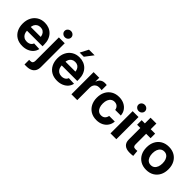

<svg xmlns="http://www.w3.org/2000/svg" viewBox="154 -1893 3240 3240"><g transform="rotate(45 1774.0 -273.0)"><path d="M295.9 11.2Q215.3 11.2 156.5 -23.2Q97.7 -57.6 65.9 -119.4Q34.2 -181.2 34.2 -263.2Q34.2 -344.2 66.2 -406.2Q98.1 -468.3 155.8 -503.4Q213.4 -538.6 289.6 -538.6Q344.2 -538.6 390.4 -520.5Q436.5 -502.4 470.7 -467.3Q504.9 -432.1 523.7 -381.8Q542.5 -331.5 542.5 -267.1V-228.5H88.9V-318.4H474.6L410.6 -295.4Q410.6 -336.9 396.5 -367.7Q382.3 -398.4 356 -415.3Q329.6 -432.1 291.5 -432.1Q253.9 -432.1 226.8 -415Q199.7 -397.9 185.3 -368.2Q170.9 -338.4 170.9 -298.3V-236.8Q170.9 -193.4 186.3 -161.4Q201.7 -129.4 230.5 -112.1Q259.3 -94.7 298.8 -94.7Q326.7 -94.7 348.6 -102.8Q370.6 -110.8 385.7 -126Q400.9 -141.1 408.2 -162.1L537.1 -156.7Q526.9 -106.4 493.9 -68.8Q460.9 -31.2 410.2 -10Q359.4 11.2 295.9 11.2Z M631.8 -529.3H771.5V38.1Q771.5 92.8 750.2 129.9Q729 167 688.2 185.5Q647.5 204.1 588.4 204.1H544.9V93.3H571.3Q604 93.3 617.9 77.4Q631.8 61.5 631.8 28.8ZM701.7 -601.6Q668.5 -601.6 645.3 -623.3Q622.1 -645 622.1 -675.8Q622.1 -706.5 645.3 -728.3Q668.5 -750 701.7 -750Q734.4 -750 757.6 -728.3Q780.8 -706.5 780.8 -675.8Q780.8 -645 757.6 -623.3Q734.4 -601.6 701.7 -601.6Z M1124.5 11.2Q1043.9 11.2 985.1 -23.2Q926.3 -57.6 894.5 -119.4Q862.8 -181.2 862.8 -263.2Q862.8 -344.2 894.8 -406.2Q926.8 -468.3 984.4 -503.4Q1042 -538.6 1118.2 -538.6Q1172.9 -538.6 1219 -520.5Q1265.1 -502.4 1299.3 -467.3Q1333.5 -432.1 1352.3 -381.8Q1371.1 -331.5 1371.1 -267.1V-228.5H917.5V-318.4H1303.2L1239.3 -295.4Q1239.3 -336.9 1225.1 -367.7Q1210.9 -398.4 1184.6 -415.3Q1158.2 -432.1 1120.1 -432.1Q1082.5 -432.1 1055.4 -415Q1028.3 -397.9 1013.9 -368.2Q999.5 -338.4 999.5 -298.3V-236.8Q999.5 -193.4 1014.9 -161.4Q1030.3 -129.4 1059.1 -112.1Q1087.9 -94.7 1127.4 -94.7Q1155.3 -94.7 1177.2 -102.8Q1199.2 -110.8 1214.4 -126Q1229.5 -141.1 1236.8 -162.1L1365.7 -156.7Q1355.5 -106.4 1322.5 -68.8Q1289.6 -31.2 1238.8 -10Q1188 11.2 1124.5 11.2ZM1061 -595.7 1137.2 -742.2H1272L1160.2 -595.7Z M1460.4 0V-529.3H1595.2V-439H1598.6Q1612.8 -486.3 1645.5 -510.5Q1678.2 -534.7 1727.1 -534.7Q1739.3 -534.7 1751 -533.9Q1762.7 -533.2 1771.5 -531.7V-409.2Q1762.7 -411.1 1744.9 -412.6Q1727.1 -414.1 1710 -414.1Q1678.2 -414.1 1653.3 -400.1Q1628.4 -386.2 1614 -359.9Q1599.6 -333.5 1599.6 -296.4V0Z M2063.5 11.2Q1984.4 11.2 1925.8 -23.7Q1867.2 -58.6 1835.2 -120.4Q1803.2 -182.1 1803.2 -263.2Q1803.2 -344.7 1835.2 -406.7Q1867.2 -468.8 1925.8 -503.7Q1984.4 -538.6 2063.5 -538.6Q2131.3 -538.6 2183.8 -512.9Q2236.3 -487.3 2267.8 -441.9Q2299.3 -396.5 2303.2 -335.9H2169.4Q2165 -362.8 2151.9 -383.1Q2138.7 -403.3 2116.7 -414.8Q2094.7 -426.3 2065.4 -426.3Q2028.3 -426.3 2001 -406.7Q1973.6 -387.2 1959 -350.8Q1944.3 -314.5 1944.3 -264.2Q1944.3 -213.9 1959 -177.2Q1973.6 -140.6 2000.7 -120.8Q2027.8 -101.1 2065.4 -101.1Q2108.4 -101.1 2135 -125.7Q2161.6 -150.4 2168.9 -192.4H2303.2Q2299.8 -133.3 2268.8 -87.2Q2237.8 -41 2185.3 -14.9Q2132.8 11.2 2063.5 11.2Z M2392.6 0V-529.3H2532.2V0ZM2462.4 -601.6Q2429.2 -601.6 2406 -623.3Q2382.8 -645 2382.8 -675.8Q2382.8 -706.5 2406 -728.3Q2429.2 -750 2462.4 -750Q2495.1 -750 2518.3 -728.3Q2541.5 -706.5 2541.5 -675.8Q2541.5 -645 2518.3 -623.3Q2495.1 -601.6 2462.4 -601.6Z M2928.7 -529.3V-420.4H2607.4V-529.3ZM2684.1 -665H2823.2V-166.5Q2823.2 -135.7 2836.2 -122.3Q2849.1 -108.9 2879.4 -108.9Q2889.6 -108.9 2902.1 -109.6Q2914.6 -110.4 2922.9 -111.3L2933.1 -2.4Q2916 0.5 2894 2Q2872.1 3.4 2849.6 3.4Q2769 3.4 2726.6 -34.7Q2684.1 -72.8 2684.1 -144Z M3251.5 11.2Q3172.4 11.2 3113.3 -23.2Q3054.2 -57.6 3021.7 -119.4Q2989.3 -181.2 2989.3 -263.2Q2989.3 -345.7 3021.7 -407.7Q3054.2 -469.7 3113.3 -504.2Q3172.4 -538.6 3251.5 -538.6Q3331.1 -538.6 3389.9 -504.2Q3448.7 -469.7 3481.2 -407.7Q3513.7 -345.7 3513.7 -263.2Q3513.7 -181.2 3481.2 -119.4Q3448.7 -57.6 3389.9 -23.2Q3331.1 11.2 3251.5 11.2ZM3251.5 -101.1Q3290 -101.1 3316.9 -121.3Q3343.8 -141.6 3358.2 -178.2Q3372.6 -214.8 3372.6 -263.2Q3372.6 -312.5 3358.2 -348.9Q3343.8 -385.3 3316.9 -405.8Q3290 -426.3 3251.5 -426.3Q3213.4 -426.3 3186.3 -406Q3159.2 -385.7 3144.8 -349.1Q3130.4 -312.5 3130.4 -263.2Q3130.4 -214.8 3144.8 -178.2Q3159.2 -141.6 3186.3 -121.3Q3213.4 -101.1 3251.5 -101.1Z"/></g></svg>

Font: Inter Cardless Tabular Bold
Style: Bold
Weight: 700
Designer: Rasmus Andersson
Foundry: rsms
Version: Version 4.000;git-4fc901f